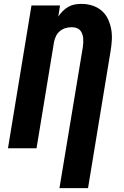

<svg xmlns="http://www.w3.org/2000/svg" viewBox="-20 -763 640 988"><path d="M286 205 406 -519Q408 -531 408.5 -543Q409 -555 408 -566.5Q407 -578 403 -589Q399 -600 391.5 -608Q384 -616 372.5 -619.5Q361 -623 349 -623Q333 -623 317.5 -618.5Q302 -614 289 -603.5Q276 -593 268.5 -578Q261 -563 258 -547L168 0H21L142 -735H289L280 -678Q290 -693 303 -706Q316 -719 332 -728Q348 -737 365 -740Q382 -743 399 -743Q428 -743 455 -734.5Q482 -726 502.5 -708.5Q523 -691 535 -666Q547 -641 552 -614Q557 -587 555.5 -558Q554 -529 549 -500L433 205Z"/></svg>

Font: Iosevka Curly Heavy Extended
Style: Italic
Weight: 900
Width: 7
Italic angle: -9°
Monospace: yes
Designer: Belleve Invis
Foundry: Belleve Invis
Version: Version 11.1.0; ttfautohint (v1.8.3)